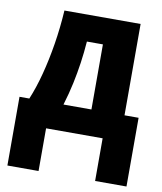

<svg xmlns="http://www.w3.org/2000/svg" viewBox="-84 -618 749 886"><g transform="rotate(10 290.5 -175.0)"><path d="M503 -550V-122H569V200H422V0H157V200H11V-122H57Q80 -177 98 -245.5Q116 -314 128.5 -391.5Q141 -469 146 -550ZM273 -427Q269 -374 262 -325.5Q255 -277 244.5 -227.5Q234 -178 217 -122H348V-427Z"/></g></svg>

Font: Noto Sans Display Condensed ExtraBold
Style: Regular
Weight: 800
Width: 3
Designer: Monotype Design Team
Foundry: Monotype Imaging Inc.
Version: Version 2.003